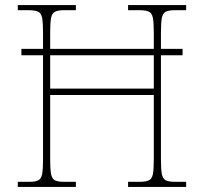

<svg xmlns="http://www.w3.org/2000/svg" viewBox="-20 -734 801 754"><path d="M50 0V-20H96Q119 -20 130.5 -26Q142 -32 145.5 -51Q149 -70 149 -108V-517H64V-542H149V-605Q149 -644 145.5 -663Q142 -682 130 -688Q118 -694 90 -694H50V-714H278V-694H232Q208 -694 196 -688Q184 -682 180.5 -663Q177 -644 177 -605V-542H584V-605Q584 -644 580.5 -663Q577 -682 565 -688Q553 -694 527 -694H483V-714H711V-694H667Q643 -694 631 -688Q619 -682 615.5 -663Q612 -644 612 -605V-542H697V-517H612V-108Q612 -70 615.5 -51Q619 -32 631 -26Q643 -20 667 -20H711V0H483V-20H529Q553 -20 565 -26Q577 -32 580.5 -51Q584 -70 584 -108V-361H177V-108Q177 -70 180.5 -51Q184 -32 195.5 -26Q207 -20 231 -20H278V0ZM177 -386H584V-517H177Z"/></svg>

Font: Noto Serif Tamil Thin
Style: Italic
Weight: 100
Italic angle: -12°
Designer: Indian Type Foundry, Tom Grace, and the Monotype Design Team
Foundry: Monotype Imaging Inc.
Version: Version 2.003; ttfautohint (v1.8.4.7-5d5b)